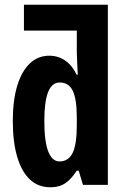

<svg xmlns="http://www.w3.org/2000/svg" viewBox="-20 -780 528 810"><path d="M192 10Q141 10 106 -23Q71 -56 52.5 -118.5Q34 -181 34 -270Q34 -356 52.5 -417.5Q71 -479 105.5 -512Q140 -545 188 -545Q212 -545 233 -536.5Q254 -528 272 -510.5Q290 -493 303 -465H308Q307 -497 305.5 -520Q304 -543 304 -558V-651H81V-760H435V0H330L312 -60H304Q288 -36 272 -20.5Q256 -5 237 2.5Q218 10 192 10ZM231 -99Q269 -99 286.5 -135Q304 -171 304 -252V-283Q304 -362 287 -397Q270 -432 232 -432Q199 -432 183 -391.5Q167 -351 167 -271Q167 -183 183.5 -141Q200 -99 231 -99Z"/></svg>

Font: Noto Sans Display ExtraCondensed
Style: Bold
Weight: 700
Width: 2
Designer: Monotype Design Team
Foundry: Monotype Imaging Inc.
Version: Version 2.003